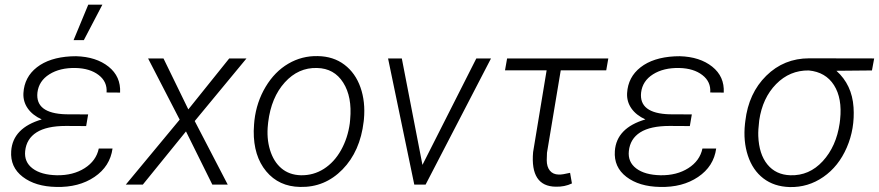

<svg xmlns="http://www.w3.org/2000/svg" viewBox="-20 -773 3681 804"><path d="M26.9 -140.6Q33.7 -237.3 154.8 -272.9Q116.2 -290.5 96.2 -319.1Q76.2 -347.7 78.1 -383.3Q82 -450.2 134.5 -491.2Q187 -532.2 276.9 -537.1L298.8 -537.6Q382.8 -535.2 434.6 -493.9Q486.3 -452.6 482.9 -385.3L426.3 -385.7Q429.7 -430.7 393.3 -458.7Q356.9 -486.8 296.9 -488.3Q231 -489.7 186.8 -461.9Q142.6 -434.1 136.7 -385.3Q127.4 -298.3 255.4 -294.4L349.1 -293.9L340.8 -245.1L255.9 -245.6Q175.8 -245.6 133.3 -218.8Q90.8 -191.9 85.4 -140.6Q80.6 -94.7 116.5 -67.6Q152.3 -40.5 218.3 -39.1Q286.1 -38.1 334.5 -68.8Q382.8 -99.6 393.6 -150.9H451.2Q440.9 -76.2 375.5 -32Q310.1 12.2 215.8 9.8Q128.4 8.3 75.2 -32.5Q22 -73.2 26.9 -140.6ZM349.6 -753.4H408.7L331.1 -605H288.1Z M768.6 -314.9 939.9 -528.3H1012.2L795.4 -266.1L933.6 0H869.1L758.8 -222.7L578.1 0H506.8L732.4 -272L600.1 -528.3H664.6Z M1045.4 -269Q1054.2 -345.7 1092.3 -409.4Q1130.4 -473.1 1187.3 -506.3Q1244.1 -539.6 1310.5 -538.1Q1376 -537.1 1422.1 -502.2Q1468.3 -467.3 1489.5 -407Q1510.7 -346.7 1503.9 -273.4L1502.9 -264.2Q1488.3 -139.2 1414.3 -63.5Q1340.3 12.2 1236.8 9.8Q1147.9 8.3 1094.7 -55.7Q1041.5 -119.6 1042.5 -224.6L1043.9 -252.4ZM1102.1 -252.4Q1095.7 -194.3 1110.6 -145.3Q1125.5 -96.2 1158.2 -68.4Q1190.9 -40.5 1239.7 -39.1Q1292.5 -38.1 1336.2 -65.9Q1379.9 -93.8 1408.2 -144.5Q1436.5 -195.3 1444.8 -256.8L1446.3 -272.9Q1455.1 -367.2 1417.2 -427Q1379.4 -486.8 1307.6 -488.3Q1229.5 -490.7 1172.6 -428Q1115.7 -365.2 1103 -261.2Z M1749 -82.5 1974.6 -528.3H2036.1L1762.2 0H1714.8L1605 -528.3H1662.6Z M2518.6 -478.5H2328.1L2270.5 -133.3L2269.5 -102.1Q2269.5 -74.7 2282.5 -58.6Q2295.4 -42.5 2319.8 -42Q2335.4 -41.5 2367.2 -49.3L2375 -4.9Q2344.7 9.8 2307.1 8.8Q2199.7 7.3 2212.4 -136.2L2269 -478.5H2094.7L2103.5 -528.3H2527.3Z M2554.7 -140.6Q2561.5 -237.3 2682.6 -272.9Q2644 -290.5 2624 -319.1Q2604 -347.7 2606 -383.3Q2609.9 -450.2 2662.4 -491.2Q2714.8 -532.2 2804.7 -537.1L2826.7 -537.6Q2910.6 -535.2 2962.4 -493.9Q3014.2 -452.6 3010.7 -385.3L2954.1 -385.7Q2957.5 -430.7 2921.1 -458.7Q2884.8 -486.8 2824.7 -488.3Q2758.8 -489.7 2714.6 -461.9Q2670.4 -434.1 2664.6 -385.3Q2655.3 -298.3 2783.2 -294.4L2877 -293.9L2868.7 -245.1L2783.7 -245.6Q2703.6 -245.6 2661.1 -218.8Q2618.7 -191.9 2613.3 -140.6Q2608.4 -94.7 2644.3 -67.6Q2680.2 -40.5 2746.1 -39.1Q2814 -38.1 2862.3 -68.8Q2910.6 -99.6 2921.4 -150.9H2979Q2968.8 -76.2 2903.3 -32Q2837.9 12.2 2743.7 9.8Q2656.2 8.3 2603 -32.5Q2549.8 -73.2 2554.7 -140.6Z M3631.3 -478 3482.4 -476.6Q3547.9 -418 3554.2 -323.7Q3560.1 -234.4 3525.9 -155.3Q3491.7 -76.2 3427.7 -32Q3363.8 12.2 3286.6 10.3Q3221.2 8.3 3176.5 -26.1Q3131.8 -60.5 3111.8 -121.3Q3091.8 -182.1 3099.6 -254.4L3101.1 -266.6Q3114.7 -382.8 3188.7 -455.8Q3262.7 -528.8 3368.7 -528.8L3640.6 -528.3ZM3155.3 -203.6Q3158.2 -127.4 3193.6 -84.2Q3229 -41 3289.6 -39.1Q3368.7 -36.6 3425.3 -98.1Q3481.9 -159.7 3496.1 -256.8L3498 -272.9Q3507.3 -361.3 3472.4 -416.3Q3437.5 -471.2 3366.7 -478Q3287.1 -479 3230 -420.9Q3172.9 -362.8 3159.2 -268.6Q3154.3 -227.5 3155.3 -203.6Z"/></svg>

Font: RobotoInd Light
Style: Italic
Weight: 300
Italic angle: -12°
Designer: Google
Version: Version 2.001151; 2014